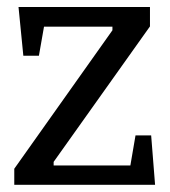

<svg xmlns="http://www.w3.org/2000/svg" viewBox="-20 -514 474 534"><path d="M19.7 0V-44.7L292.7 -429.8V-439.8H102.4L88.2 -358.9H44.9L31.5 -494.5H397.1V-440.6L129.2 -63.8V-53.8H342.6L356.9 -137.5H400.4L411.3 0Z"/></svg>

Font: Faustina Light
Style: Regular
Weight: 300
Designer: Alfonso Garcia
Foundry: http://www.omnibus-type.com
Version: Version 1.200